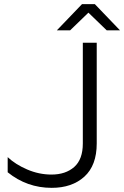

<svg xmlns="http://www.w3.org/2000/svg" viewBox="-20 -894 598 925"><path d="M17 -137V-64Q110 11 229 11Q327 11 386.5 -43Q446 -97 446 -203V-688H379V-203Q379 -126 337.5 -89.5Q296 -53 228 -53Q168 -53 111 -77.5Q54 -102 17 -137ZM375 -874 254 -748H318L406 -833L494 -748H558L437 -874Z"/></svg>

Font: Roundo
Style: Regular
Weight: 400
Designer: Namrata Goyal (Gurmukhi), Shiva Nallaperumal (Latin)
Foundry: Indian Type Foundry
Version: Version 1.000;PS 1.0;hotconv 1.0.88;makeotf.lib2.5.647800